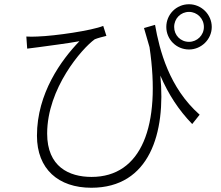

<svg xmlns="http://www.w3.org/2000/svg" viewBox="-20 -826 1040 904"><path d="M800 -699C800 -739 831 -770 870 -770C908 -770 940 -739 940 -699C940 -660 908 -629 870 -629C830 -629 800 -660 800 -699ZM763 -699C763 -641 810 -593 870 -593C928 -593 977 -641 977 -699C977 -758 928 -806 870 -806C810 -806 763 -758 763 -699ZM104 -654 108 -597C127 -599 145 -602 163 -604C203 -610 296 -621 354 -632C269 -544 154 -387 154 -187C154 -30 255 58 410 58C685 58 761 -201 735 -470C773 -382 821 -308 885 -242L920 -286C776 -413 731 -590 710 -709L658 -694L684 -604C739 -233 646 7 411 7C305 7 202 -41 202 -197C202 -410 366 -598 426 -641C440 -647 468 -654 481 -657L466 -704C411 -682 242 -657 156 -654C138 -653 117 -653 104 -654Z"/></svg>

Font: Noto Sans HK Light
Style: Regular
Weight: 300
Designer: Ryoko NISHIZUKA 西塚涼子 (kana, bopomofo & ideographs); Paul D. Hunt (Latin, Greek & Cyrillic); Sandoll Communications 산돌커뮤니
Foundry: Adobe
Version: Version 2.004;hotconv 1.0.118;makeotfexe 2.5.65603